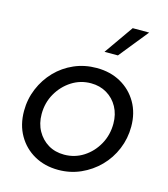

<svg xmlns="http://www.w3.org/2000/svg" viewBox="-117 -877 856 981"><g transform="rotate(15 311.0 -387.0)"><path d="M282 12Q211 12 155.5 -19Q100 -50 68 -105.5Q36 -161 36 -234Q36 -297 59.5 -353Q83 -409 124 -451.5Q165 -494 220 -518Q275 -542 339 -542Q411 -542 466.5 -511Q522 -480 554 -425Q586 -370 586 -298Q586 -235 562.5 -178.5Q539 -122 497 -79.5Q455 -37 400 -12.5Q345 12 282 12ZM291 -71Q347 -71 393 -100.5Q439 -130 466.5 -179.5Q494 -229 494 -289Q494 -338 473 -376.5Q452 -415 415 -437Q378 -459 331 -459Q275 -459 229 -429.5Q183 -400 155 -351Q127 -302 127 -242Q127 -192 148.5 -153.5Q170 -115 206.5 -93Q243 -71 291 -71ZM355 -632 463 -786H550L426 -632Z"/></g></svg>

Font: Plus Jakarta Display
Style: Italic
Weight: 400
Italic angle: -12°
Designer: Gumpita Rahayu
Foundry: Tokotype Studio
Version: Version 1.000